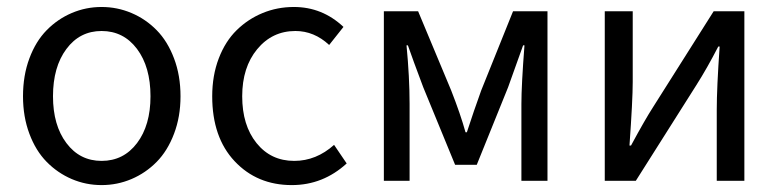

<svg xmlns="http://www.w3.org/2000/svg" viewBox="-20 -518 2234 550"><path d="M45.9 -242.2Q45.9 -301.8 64.2 -350.8Q82.5 -399.9 113.8 -431.6Q145 -463.4 185.5 -480.7Q226.1 -498 271 -498Q315.9 -498 356.7 -480.7Q397.5 -463.4 428.7 -431.6Q460 -399.9 478.5 -350.8Q497.1 -301.8 497.1 -242.2Q497.1 -183.6 478.5 -134.8Q460 -85.9 428.7 -54.2Q397.5 -22.5 356.7 -5.1Q315.9 12.2 271 12.2Q226.1 12.2 185.5 -5.1Q145 -22.5 113.8 -54.2Q82.5 -85.9 64.2 -134.8Q45.9 -183.6 45.9 -242.2ZM271 -57.1Q334 -57.1 372.6 -108.2Q411.1 -159.2 411.1 -242.2Q411.1 -326.2 372.6 -377.7Q334 -429.2 271 -429.2Q208.5 -429.2 170.2 -377.7Q131.8 -326.2 131.8 -242.2Q131.8 -159.2 170.2 -108.2Q208.5 -57.1 271 -57.1Z M815.9 12.2Q716.3 12.2 652.1 -56.2Q587.9 -124.5 587.9 -242.2Q587.9 -301.8 606.7 -350.8Q625.5 -399.9 658 -431.6Q690.4 -463.4 732.4 -480.7Q774.4 -498 821.8 -498Q903.3 -498 963.9 -440.9L922.9 -389.2Q879.9 -429.2 826.2 -429.2Q759.8 -429.2 716.8 -377.2Q673.8 -325.2 673.8 -242.2Q673.8 -159.2 714.8 -108.2Q755.9 -57.1 822.8 -57.1Q885.7 -57.1 937 -103L973.1 -49.8Q905.3 12.2 815.9 12.2Z M1079.6 0V-485.8H1177.7L1272.5 -258.8Q1299.3 -190.4 1313.5 -139.2H1317.4Q1337.4 -200.7 1358.4 -258.8L1449.7 -485.8H1548.3V0H1473.6V-220.2Q1473.6 -273.9 1482.4 -388.2H1478.5Q1445.3 -294.9 1435.5 -268.1L1345.7 -45.9H1283.7L1192.4 -268.1Q1162.1 -348.6 1148.4 -388.2H1144.5Q1153.3 -296.9 1153.3 -220.2V0Z M1712.4 0V-485.8H1792.5V-283.2Q1792.5 -231.9 1783.2 -101.1H1787.6Q1827.6 -175.3 1850.6 -210.9L2024.4 -485.8H2112.3V0H2033.2V-203.1Q2033.2 -266.1 2041.5 -384.8H2037.6Q2005.4 -322.3 1974.6 -273.9L1801.3 0Z"/></svg>

Font: Source Sans Pro
Style: Regular
Weight: 400
Designer: Paul D. Hunt
Foundry: Adobe Systems Incorporated
Version: Version 3.006;hotconv 1.0.111;makeotfexe 2.5.65597